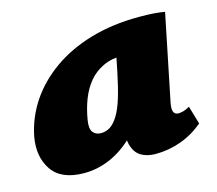

<svg xmlns="http://www.w3.org/2000/svg" viewBox="-72 -522 704 622"><g transform="rotate(-15 279.5 -211.5)"><path d="M140 10Q63 10 32 -35.5Q1 -81 13 -147Q25 -207 59 -258.5Q93 -310 148 -349.5Q203 -389 277 -411Q351 -433 441 -433Q471 -433 490.5 -431.5Q510 -430 527 -427L468 -138Q460 -98 484 -98Q491 -98 500.5 -100.5Q510 -103 522 -110L540 -49Q504 -19 463 -4.5Q422 10 379 10Q351 10 331 -1.5Q311 -13 303 -40.5Q295 -68 304 -117L331 -249L417 -277Q402 -210 374.5 -157Q347 -104 310 -66.5Q273 -29 229.5 -9.5Q186 10 140 10ZM225 -101Q243 -101 257 -110.5Q271 -120 283.5 -140.5Q296 -161 306.5 -195Q317 -229 327 -278L347 -377L405 -320Q393 -324 382 -325Q371 -326 359 -326Q320 -326 291.5 -312.5Q263 -299 243.5 -275.5Q224 -252 212 -221Q200 -190 194 -154Q189 -125 198.5 -113Q208 -101 225 -101Z"/></g></svg>

Font: Ysabeau Black
Style: Italic
Weight: 900
Italic angle: -12°
Version: Version 2.000;gftools[0.9.27.dev2+g8671c4b]